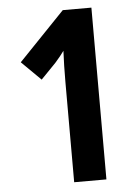

<svg xmlns="http://www.w3.org/2000/svg" viewBox="-52 -755 573 795"><g transform="rotate(-5 234.5 -357.0)"><path d="M358 0H224V-417Q224 -485 227 -546Q213 -526 189 -499L127 -435L47 -514L239 -714H358Z"/></g></svg>

Font: Noto Sans Arabic ExtCond
Style: Bold
Weight: 700
Width: 2
Designer: Monotype Design Team, Nadine Chahine, Nizar Qandah and Khaled Hosny
Foundry: Monotype Imaging Inc.
Version: Version 2.012; ttfautohint (v1.8.4.7-5d5b)